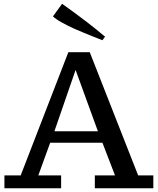

<svg xmlns="http://www.w3.org/2000/svg" viewBox="-20 -1017 852 1037"><path d="M3.9 0V-69.8H91.8L349.1 -734.9H464.8L726.1 -69.8H808.1V0H492.2V-69.8H601.1L533.2 -246.1H251L187 -69.8H310.1V0ZM273.9 -308.1H508.8L388.2 -639.2ZM533.2 -799.8Q528.8 -801.8 522.9 -804Q517.1 -806.2 509.3 -809.1Q499.5 -813 477.3 -821.8Q455.1 -830.6 429 -841.6Q402.8 -852.5 380.4 -862.3Q347.2 -877 313.5 -895.8Q279.8 -914.6 266.1 -928.7L315.4 -996.6Q386.7 -945.8 444.8 -901.4Q502.9 -856.9 547.4 -818.8Z"/></svg>

Font: Trocchi
Style: Regular
Weight: 400
Designer: Vernon Adams
Foundry: Vernon Adams
Version: Version 1.101; ttfautohint (v1.8.4.7-5d5b);gftools[0.9.27]